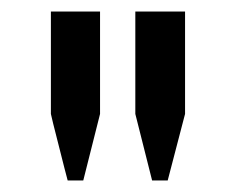

<svg xmlns="http://www.w3.org/2000/svg" viewBox="-20 -754 407 332"><path d="M97 -442Q96 -445 91.5 -463Q87 -481 81.5 -502.5Q76 -524 72 -540Q68 -556 68 -557V-734H153V-557L124 -442ZM243 -442 214 -557V-734H300V-557L270 -442Z"/></svg>

Font: Rosario Medium
Style: Regular
Weight: 500
Version: Version 1.201